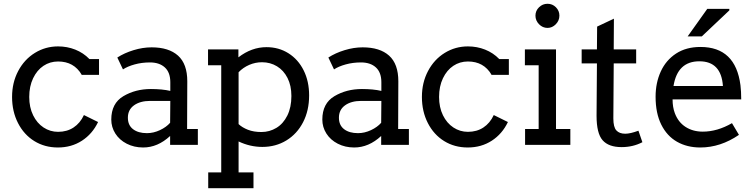

<svg xmlns="http://www.w3.org/2000/svg" viewBox="-20 -768 3997 1018"><path d="M413 -372Q372 -442 288 -442Q245 -442 210.5 -419Q176 -396 155.5 -353Q135 -310 135 -254Q135 -199 155.5 -157Q176 -115 211 -92Q246 -69 288 -69Q335 -69 370 -92Q405 -115 425 -158L500 -121Q470 -58 414.5 -22Q359 14 287 14Q217 14 162 -20Q107 -54 75.5 -115.5Q44 -177 44 -254Q44 -330 76.5 -391.5Q109 -453 165 -487.5Q221 -522 288 -522Q336 -522 379 -505Q422 -488 454 -455H505V-371H416L414 -370Q414 -370 414 -370.5Q414 -371 413 -371Z M1029 -84V0H882V-47Q816 14 739 14Q691 14 652 -6Q613 -26 591.5 -60Q570 -94 570 -134Q570 -220 634 -258Q698 -296 780 -296Q840 -296 883 -286V-332Q883 -384 854 -410.5Q825 -437 775 -437Q732 -437 694 -426.5Q656 -416 632 -400L602 -463Q639 -487 688 -502Q737 -517 784 -517Q875 -517 924 -473Q973 -429 973 -337L972 -84ZM882 -117 883 -233H777Q723 -233 690.5 -209.5Q658 -186 658 -144Q658 -104 685.5 -83Q713 -62 759 -62Q794 -62 828 -78Q862 -94 882 -117Z M1619 -262Q1619 -182 1587 -120Q1555 -58 1498.5 -23.5Q1442 11 1371 11Q1306 11 1245 -18V146H1324V230H1084V146H1153V-422H1083V-506H1244V-464Q1314 -518 1393 -518Q1458 -518 1509.5 -485.5Q1561 -453 1590 -395Q1619 -337 1619 -262ZM1525 -259Q1525 -314 1504.5 -354.5Q1484 -395 1448.5 -416.5Q1413 -438 1369 -438Q1334 -438 1301.5 -424Q1269 -410 1245 -385V-110Q1264 -92 1294.5 -80Q1325 -68 1366 -68Q1409 -68 1445.5 -90Q1482 -112 1503.5 -155.5Q1525 -199 1525 -259Z M2148 -84V0H2001V-47Q1935 14 1858 14Q1810 14 1771 -6Q1732 -26 1710.5 -60Q1689 -94 1689 -134Q1689 -220 1753 -258Q1817 -296 1899 -296Q1959 -296 2002 -286V-332Q2002 -384 1973 -410.5Q1944 -437 1894 -437Q1851 -437 1813 -426.5Q1775 -416 1751 -400L1721 -463Q1758 -487 1807 -502Q1856 -517 1903 -517Q1994 -517 2043 -473Q2092 -429 2092 -337L2091 -84ZM2001 -117 2002 -233H1896Q1842 -233 1809.5 -209.5Q1777 -186 1777 -144Q1777 -104 1804.5 -83Q1832 -62 1878 -62Q1913 -62 1947 -78Q1981 -94 2001 -117Z M2586 -372Q2545 -442 2461 -442Q2418 -442 2383.5 -419Q2349 -396 2328.5 -353Q2308 -310 2308 -254Q2308 -199 2328.5 -157Q2349 -115 2384 -92Q2419 -69 2461 -69Q2508 -69 2543 -92Q2578 -115 2598 -158L2673 -121Q2643 -58 2587.5 -22Q2532 14 2460 14Q2390 14 2335 -20Q2280 -54 2248.5 -115.5Q2217 -177 2217 -254Q2217 -330 2249.5 -391.5Q2282 -453 2338 -487.5Q2394 -522 2461 -522Q2509 -522 2552 -505Q2595 -488 2627 -455H2678V-371H2589L2587 -370Q2587 -370 2587 -370.5Q2587 -371 2586 -371Z M2819 -685Q2819 -711 2838 -729.5Q2857 -748 2883 -748Q2909 -748 2927.5 -729.5Q2946 -711 2946 -685Q2946 -659 2927 -639.5Q2908 -620 2883 -620Q2857 -620 2838 -639.5Q2819 -659 2819 -685ZM2928 -84H3004V0H2764V-84H2836V-422H2763V-506H2928Z M3386 -14Q3336 12 3276 12Q3207 12 3175 -24.5Q3143 -61 3143 -154L3145 -432H3064V-506H3145L3146 -627L3235 -669L3234 -506H3353V-432H3234L3232 -140Q3232 -94 3248 -76.5Q3264 -59 3295 -59Q3322 -59 3365 -75Z M3861 -115 3898 -53Q3800 14 3693 14Q3623 14 3569.5 -16.5Q3516 -47 3486 -107.5Q3456 -168 3456 -255Q3456 -329 3483.5 -389Q3511 -449 3564.5 -484Q3618 -519 3694 -519Q3880 -519 3906 -316Q3910 -283 3910 -241H3546Q3546 -200 3558 -168Q3576 -120 3615 -95Q3654 -70 3706 -70Q3783 -70 3861 -115ZM3551 -312H3813Q3804 -443 3688 -443Q3572 -443 3551 -312ZM3626 -575 3730 -721H3847V-713L3701 -575Z"/></svg>

Font: Arvo
Style: Regular
Weight: 400
Designer: Anton Koovit (Cyrillic Expansion: Cyreal)
Foundry: Anton Koovit, Yassin Baggar
Version: Version 3.000